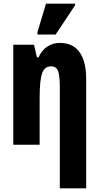

<svg xmlns="http://www.w3.org/2000/svg" viewBox="-20 -796 546 1056"><path d="M309 240V-317Q309 -373 300.5 -402Q292 -431 260 -431Q225 -431 211.5 -392.5Q198 -354 198 -258V0H53V-550H167L183 -481H192Q210 -520 240.5 -540Q271 -560 308 -560Q382 -560 418 -508.5Q454 -457 454 -361V240ZM186 -606V-619L233 -776H393V-767L286 -606Z"/></svg>

Font: Noto Sans ExtraCondensed ExtraBold
Style: Regular
Weight: 800
Width: 2
Designer: Monotype Design Team
Foundry: Monotype Imaging Inc.
Version: Version 2.013; ttfautohint (v1.8.4.7-5d5b)